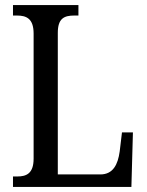

<svg xmlns="http://www.w3.org/2000/svg" viewBox="-20 -734 576 754"><path d="M31 0H496L502 -214H459L450 -139C443 -88 424 -49 374 -49H207V-605C207 -662 232 -673 272 -673H288V-714H31V-673H46C83 -673 112 -662 112 -602V-111C112 -52 83 -41 48 -41H31Z"/></svg>

Font: Noto Serif Lao Cond
Style: Regular
Weight: 400
Width: 3
Designer: Monotype Design Team
Foundry: Monotype Imaging Inc.
Version: Version 2.004